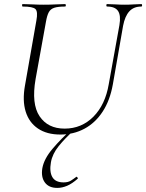

<svg xmlns="http://www.w3.org/2000/svg" viewBox="-20 -645 715 939"><path d="M564 -522Q572 -569 557.5 -591Q543 -613 504 -613Q500 -613 500 -619Q500 -625 504 -625Q524 -625 545 -623.5Q566 -622 591 -622Q613 -622 634 -623.5Q655 -625 671 -625Q675 -625 675 -619Q675 -613 671 -613Q634 -613 612.5 -589.5Q591 -566 582 -519L532 -233Q518 -154 482 -99Q446 -44 393 -15.5Q340 13 275 13Q209 13 165.5 -16.5Q122 -46 105.5 -99.5Q89 -153 102 -226L158 -545Q166 -588 153.5 -600.5Q141 -613 91 -613Q88 -613 88 -619Q88 -625 91 -625Q113 -625 139.5 -623.5Q166 -622 194 -622Q226 -622 252.5 -623.5Q279 -625 298 -625Q302 -625 302 -619Q302 -613 298 -613Q264 -613 245.5 -607Q227 -601 218.5 -585Q210 -569 205 -540L154 -258Q133 -137 173.5 -76.5Q214 -16 296 -16Q379 -16 437 -74.5Q495 -133 512 -234ZM260 274Q219 274 199.5 247.5Q180 221 187 178Q195 132 237.5 82Q280 32 333 -15L342 -8Q299 30 267.5 69Q236 108 229 149Q221 195 236 221Q251 247 291 247Q313 247 326.5 238.5Q340 230 353 220Q355 218 358.5 222.5Q362 227 360 229Q333 253 308.5 263.5Q284 274 260 274Z"/></svg>

Font: Cormorant Light Light
Style: Italic
Weight: 300
Italic angle: -10°
Version: Version 4.000